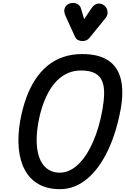

<svg xmlns="http://www.w3.org/2000/svg" viewBox="-20 -1301 861 1321"><path d="M393 0.5Q307 0.5 246.5 -33.5Q186 -67.5 151.8 -130.2Q117.5 -193 109.2 -279.5Q101 -366 119 -470.5Q134.5 -555 160.2 -626.5Q186 -698 222.8 -754Q259.5 -810 307.2 -849Q355 -888 414.5 -908.5Q474 -929 545 -929Q661 -929 726.2 -884.2Q791.5 -839.5 811.5 -755.5Q831.5 -671.5 811 -553.5Q797 -476 775.5 -404.8Q754 -333.5 725.2 -271.8Q696.5 -210 660.8 -159.8Q625 -109.5 583.2 -73.8Q541.5 -38 493.8 -18.8Q446 0.5 393 0.5ZM392 -113Q426.5 -113 459 -128.5Q491.5 -144 520.5 -172.2Q549.5 -200.5 574.8 -239.8Q600 -279 621 -327.2Q642 -375.5 658 -430.5Q674 -485.5 684.5 -545Q695.5 -606.5 696.5 -656.2Q697.5 -706 683.2 -741.8Q669 -777.5 634 -796.8Q599 -816 537.5 -816Q489.5 -816 448.8 -798.8Q408 -781.5 375.2 -749.2Q342.5 -717 317 -672.5Q291.5 -628 273 -573.2Q254.5 -518.5 243.5 -456Q233 -397 232.2 -345Q231.5 -293 241 -250.2Q250.5 -207.5 270.2 -177Q290 -146.5 320.2 -129.8Q350.5 -113 392 -113ZM547.5 -1018.5Q533 -1018.5 518.5 -1024.8Q504 -1031 496 -1048.5L431.5 -1190Q415.5 -1225 426.5 -1247.8Q437.5 -1270.5 461 -1277.5Q485.5 -1285 508.5 -1275Q531.5 -1265 537.5 -1241.5L559 -1169L608.5 -1243Q630.5 -1274.5 655.2 -1276.5Q680 -1278.5 699 -1262Q718 -1244.5 720 -1220.5Q722 -1196.5 706.5 -1177L596 -1041Q585.5 -1028 573 -1023.2Q560.5 -1018.5 547.5 -1018.5Z"/></svg>

Font: Edu AU VIC WA NT Pre SemiBold
Style: Regular
Weight: 600
Designer: Tina and Corey Anderson, Eben Sorkin, Mirko Velimirovic
Foundry: Google for Education
Version: Version 1.001